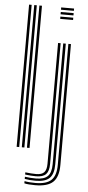

<svg xmlns="http://www.w3.org/2000/svg" viewBox="-65 -835 491 1076"><g transform="rotate(5 180.5 -297.5)"><path d="M111.7 0V-800H126.2V0ZM53.7 0V-800H68.2V0ZM82.7 0V-800H97.2V0ZM234.3 -787.1V-800H306.8V-787.1ZM234.3 -735.6V-748.5H306.8V-735.6ZM234.3 -761.3V-774.2H306.8V-761.3ZM175.7 205.2Q157.3 205.2 140.6 203.9Q123.9 202.6 114.6 199.9V187.6Q125.8 190 142.3 191.4Q158.7 192.7 175.7 192.7Q238.1 192.7 265.2 166.5Q292.3 140.2 292.3 79.7V-600H306.8V79.7Q306.8 147 276.3 176.1Q245.9 205.2 175.7 205.2ZM175.7 180.2Q161.4 180.2 144.5 179Q127.6 177.7 114.6 175.2V163Q128.2 165.1 144.8 166.3Q161.5 167.5 175.7 167.5Q222.7 167.5 243 147.1Q263.3 126.7 263.3 79.7V-600H277.8V79.7Q277.8 133.4 254.1 156.8Q230.4 180.2 175.7 180.2ZM175.7 155Q162.9 155 146.1 153.8Q129.3 152.6 114.6 150.5V138.2Q130.3 140.1 146.4 141.3Q162.4 142.5 175.7 142.5Q207.1 142.5 220.7 127.9Q234.3 113.3 234.3 79.7V-600H248.8V79.7Q248.8 119.9 231.8 137.5Q214.8 155 175.7 155Z"/></g></svg>

Font: Big Shoulders Inline Display SC Thin
Style: Regular
Weight: 100
Designer: Patric King
Foundry: XO Type Co
Version: Version 2.002